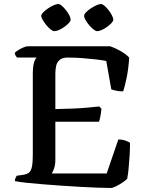

<svg xmlns="http://www.w3.org/2000/svg" viewBox="-20 -934 732 954"><path d="M530 0Q505 0 466 -1.5Q427 -3 380 -5.5Q333 -8 284.5 -11.5Q236 -15 191 -18.5Q146 -22 110 -26Q74 -30 54 -34Q54 -42 57 -49.5Q60 -57 64 -61L93 -65Q113 -68 123.5 -76Q134 -84 138.5 -105Q143 -126 143 -166V-568Q143 -596 146.5 -613Q150 -630 155 -638.5Q160 -647 162 -648H65Q61 -652 57.5 -658Q54 -664 53 -671Q59 -678 71.5 -685.5Q84 -693 97 -698.5Q110 -704 116 -704H527Q554 -695 580 -680Q606 -665 622 -648Q618 -588 608.5 -544Q599 -500 592 -480Q572 -480 556.5 -483.5Q541 -487 533 -490L508 -631Q489 -635 459 -638.5Q429 -642 392 -645Q355 -648 316 -648Q290 -648 276.5 -636.5Q263 -625 259 -606.5Q255 -588 255 -568V-392Q301 -393 340 -394.5Q379 -396 412.5 -399Q446 -402 473 -405L484 -394Q482 -372 478.5 -354.5Q475 -337 472 -329H255V-140Q255 -116 249 -98Q243 -80 237 -72H510L568 -241Q588 -241 604.5 -235Q621 -229 626 -224Q626 -194 624 -160.5Q622 -127 619 -96.5Q616 -66 612 -46Q604 -37 588 -26.5Q572 -16 556 -8Q540 0 530 0ZM463 -779Q456 -779 445 -787.5Q434 -796 423 -809Q412 -822 405 -834.5Q398 -847 398 -855Q398 -863 407.5 -873Q417 -883 431.5 -892.5Q446 -902 459.5 -908Q473 -914 481 -914Q489 -914 499.5 -905Q510 -896 520 -883Q530 -870 536.5 -857Q543 -844 543 -836Q543 -829 534 -819.5Q525 -810 512 -800.5Q499 -791 485.5 -785Q472 -779 463 -779ZM250 -779Q243 -779 232 -787.5Q221 -796 210.5 -809Q200 -822 192.5 -834.5Q185 -847 185 -855Q185 -863 195 -873Q205 -883 219 -892.5Q233 -902 247 -908Q261 -914 269 -914Q277 -914 287 -905.5Q297 -897 307.5 -884Q318 -871 324.5 -858Q331 -845 331 -836Q331 -829 322 -819.5Q313 -810 300 -800.5Q287 -791 273 -785Q259 -779 250 -779Z"/></svg>

Font: Texturina Medium 12pt Medium
Style: Regular
Weight: 500
Version: Version 1.002